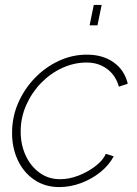

<svg xmlns="http://www.w3.org/2000/svg" viewBox="-20 -750 558 780"><path d="M221 10Q163 10 119.5 -19.5Q76 -49 52.5 -99Q29 -149 29 -210Q29 -275 54 -332Q79 -389 121.5 -433Q164 -477 218.5 -502.5Q273 -528 333 -528Q398 -528 442 -496.5Q486 -465 499 -410L463 -398Q450 -444 415 -470Q380 -496 332 -496Q281 -496 233 -474Q185 -452 147 -413Q109 -374 86.5 -323Q64 -272 64 -216Q64 -162 84.5 -118Q105 -74 141 -48Q177 -22 224 -22Q261 -22 298.5 -36.5Q336 -51 367 -74.5Q398 -98 410 -125L442 -115Q423 -79 387.5 -50.5Q352 -22 308.5 -6Q265 10 221 10ZM344 -647 361 -730H393L376 -647Z"/></svg>

Font: Raleway Thin ExtraLight
Style: Italic
Weight: 250
Italic angle: -12°
Version: Version 4.026